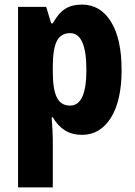

<svg xmlns="http://www.w3.org/2000/svg" viewBox="-20 -580 589 840"><path d="M338 -560Q419 -560 465.5 -485Q512 -410 512 -274Q512 -139 465 -64.5Q418 10 339 10Q295 10 263.5 -10Q232 -30 211 -67H206Q208 -38 209.5 -14Q211 10 211 28V240H59V-550H182L204 -478H211Q236 -523 265.5 -541.5Q295 -560 338 -560ZM287 -435Q246 -435 228.5 -400Q211 -365 211 -289V-264Q211 -190 228.5 -154Q246 -118 287 -118Q358 -118 358 -274Q358 -435 287 -435Z"/></svg>

Font: Noto Sans Ethiopic Condensed ExtraBold
Style: Regular
Weight: 800
Width: 3
Designer: Monotype Design Team
Foundry: Monotype Imaging Inc.
Version: Version 2.102; ttfautohint (v1.8.4.7-5d5b)